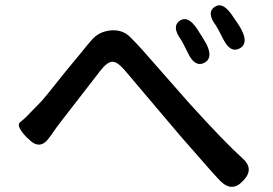

<svg xmlns="http://www.w3.org/2000/svg" viewBox="-20 -745 1040 732"><path d="M907 -56Q866 -11 822 -53Q804 -70 670 -224L454 -479Q426 -511 407 -509.5Q388 -508 363 -476L212 -281Q194 -258 178 -234L169 -222Q133 -169 89 -215L82 -221Q39 -266 57 -279.5Q75 -293 96 -316Q117 -338 139 -360Q147 -368 229 -471L290 -545Q309 -569 329 -592Q357 -625 402 -629Q447 -633 476 -604Q498 -582 519 -559L702 -351Q837 -202 904 -142Q950 -102 909 -58ZM758 -505Q723 -488 697 -542Q675 -587 669 -595Q634 -644 665 -666Q696 -687 730 -637Q757 -596 767 -577Q794 -523 758 -505ZM893 -560Q858 -542 831 -596Q810 -638 803 -648Q767 -696 797 -718Q827 -740 862 -691Q892 -649 901 -631Q928 -578 893 -560Z"/></svg>

Font: Resource Han Rounded JP Medium
Style: Regular
Weight: 500
Designer: Cyano Hao (round all glyphs); Ryoko NISHIZUKA 西塚涼子 (kana, bopomofo & ideographs); Paul D. Hunt (Latin, Greek & Cyrillic)
Foundry: Cyano Hao
Version: 0.990